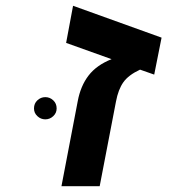

<svg xmlns="http://www.w3.org/2000/svg" viewBox="-20 -642 640 662"><path d="M537.1 -512.2 511.7 -384.8 462.9 -401.9Q422.9 -383.3 405.3 -358.4Q387.7 -333.5 379.9 -292L323.7 0H191.9L248 -293Q257.8 -345.7 285.4 -381.6Q313 -417.5 364.7 -438L208 -494.1L231.9 -622.1ZM97.2 -268.1Q97.2 -285.2 108.9 -296.1Q120.6 -307.1 136.2 -307.1Q151.9 -307.1 163.6 -296.1Q175.3 -285.2 175.3 -268.1Q175.3 -252.4 163.6 -241.5Q151.9 -230.5 136.2 -230.5Q120.6 -230.5 108.9 -241.5Q97.2 -252.4 97.2 -268.1Z"/></svg>

Font: Cousine
Style: Bold Italic
Weight: 700
Italic angle: -12°
Monospace: yes
Designer: Steve Matteson
Foundry: Ascender Corporation
Version: Version 1.20